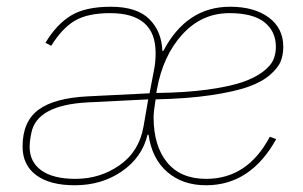

<svg xmlns="http://www.w3.org/2000/svg" viewBox="-20 -538 900 570"><path d="M204 -7Q277 -7 335 -47.5Q393 -88 406 -162L420 -243L240 -234Q89 -226 73 -143Q68 -119 68 -102Q68 -57 103 -32Q138 -7 204 -7ZM661 -499Q579 -499 521.5 -436Q464 -373 446 -273L444 -262Q531 -263 596 -272Q661 -281 699 -294Q737 -307 760.5 -325Q784 -343 791.5 -360.5Q799 -378 799 -399Q799 -445 765 -472Q731 -499 661 -499ZM202 12Q128 12 87.5 -18Q47 -48 47 -103Q47 -177 94 -212Q141 -247 241 -252L424 -261L437 -329Q442 -353 442 -381Q442 -499 307 -499Q241 -499 203 -477Q165 -455 132 -402L115 -411Q148 -466 191 -492Q234 -518 309 -518Q386 -518 423 -481.5Q460 -445 462 -387H465Q534 -518 663 -518Q735 -518 778 -486Q821 -454 821 -399Q821 -376 813.5 -356.5Q806 -337 782 -316Q758 -295 717.5 -280.5Q677 -266 607 -255.5Q537 -245 442 -243Q436 -207 436 -190Q436 -105 476 -56Q516 -7 592 -7Q715 -7 781 -132L800 -125Q724 12 592 12Q522 12 476.5 -27.5Q431 -67 421 -138H418Q402 -71 342 -29.5Q282 12 202 12Z"/></svg>

Font: IBM Plex Sans Thin
Style: Italic
Weight: 100
Italic angle: -11.31°
Designer: Mike Abbink, Paul van der Laan, Pieter van Rosmalen
Foundry: Bold Monday
Version: Version 3.0